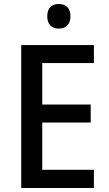

<svg xmlns="http://www.w3.org/2000/svg" viewBox="-20 -939 543 959"><path d="M274 -919C240 -919 216 -901 216 -857C216 -816 240 -796 274 -796C307 -796 332 -816 332 -857C332 -900 308 -919 274 -919ZM449 0V-91H191V-327H433V-417H191V-624H449V-714H86V0Z"/></svg>

Font: Noto Sans Devanagari UI SemiCondensed Medium
Style: Regular
Weight: 500
Width: 4
Designer: Jelle Bosma - Monotype Design Team
Foundry: Monotype Imaging Inc.
Version: Version 2.004